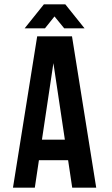

<svg xmlns="http://www.w3.org/2000/svg" viewBox="-20 -868 520 888"><path d="M425 0H314L295 -127H160L141 0H40L152 -700H313ZM174 -222H280L227 -576ZM94 -737 183 -848H282L371 -737H277L232 -792L188 -737Z"/></svg>

Font: Bebas Neue Bold
Style: Regular
Weight: 700
Designer: Ryoichi Tsunekawa & LGV (GE)
Foundry: Free Software Foundation, Inc.
Version: Version 1.003 August 13, 2016